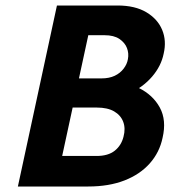

<svg xmlns="http://www.w3.org/2000/svg" viewBox="-20 -678 654 698"><path d="M45 0 187 -658H407Q471 -658 512 -633.5Q553 -609 569.5 -569.5Q586 -530 575 -483Q566 -438 533 -399.5Q500 -361 451 -339Q402 -317 346 -317L361 -384Q432 -384 484 -358.5Q536 -333 561 -287Q586 -241 571 -177Q560 -124 524.5 -84Q489 -44 432.5 -22Q376 0 301 0ZM206 -111H331Q373 -111 397 -130Q421 -149 429 -181Q437 -211 428 -235Q419 -259 395 -273Q371 -287 332 -287H204L228 -393H349Q377 -393 397 -402.5Q417 -412 429.5 -428.5Q442 -445 445 -463Q449 -484 441.5 -503.5Q434 -523 414 -536.5Q394 -550 360 -550H301Z"/></svg>

Font: Ysabeau Infant ExtraBold
Style: Italic
Weight: 800
Italic angle: -12°
Designer: Christian Thalmann (Catharsis Fonts)
Version: Version 2.001;gftools[0.9.30]; featfreeze: ss01,ss02,lnum